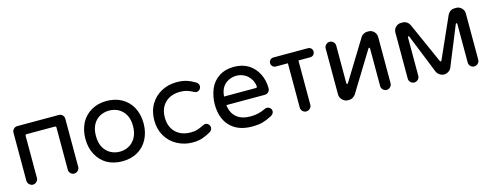

<svg xmlns="http://www.w3.org/2000/svg" viewBox="-23 -1077 4094 1599"><g transform="rotate(-15 2024.0 -278.0)"><path d="M121 -23Q104 -23 90 -37Q76 -51 76 -68V-483Q76 -502 89.5 -515Q103 -528 121 -528H479Q497 -528 510 -515Q523 -502 523 -483V-68Q523 -51 509.5 -37Q496 -23 478 -23Q459 -23 446 -36.5Q433 -50 433 -68V-431Q433 -443 421 -443H179Q167 -443 167 -431V-68Q167 -51 153.5 -37Q140 -23 121 -23Z M892 -18Q818 -18 760 -50Q704 -83 672.5 -142.5Q641 -202 641 -278Q641 -316 649 -350Q657 -384 672 -414Q704 -473 761 -505.5Q818 -538 892 -538Q965 -538 1023 -506Q1081 -473 1112 -414Q1143 -355 1143 -278Q1143 -240 1135 -206Q1127 -172 1112 -143Q1080 -82 1023 -50Q966 -18 892 -18ZM892 -101Q912 -101 931.5 -105.5Q951 -110 969 -120Q1007 -140 1029.5 -180.5Q1052 -221 1052 -279Q1052 -339 1029 -379Q1007 -416 971.5 -435.5Q936 -455 892 -455Q851 -455 815 -437Q777 -418 754.5 -378Q732 -338 732 -279Q732 -218 755 -178Q776 -141 812 -121Q848 -101 892 -101Z M1497 -18Q1428 -18 1367 -50Q1306 -82 1270.5 -141.5Q1235 -201 1235 -278Q1235 -357 1271 -417Q1306 -475 1365 -506.5Q1424 -538 1497 -538Q1546 -538 1583 -526Q1620 -514 1657 -491Q1676 -477 1676 -456Q1676 -441 1664.5 -428.5Q1653 -416 1638 -416Q1629 -416 1617 -422Q1583 -439 1560 -446Q1537 -453 1504 -453Q1422 -453 1374 -405.5Q1326 -358 1326 -278Q1326 -199 1374 -151Q1422 -103 1504 -103Q1537 -103 1560 -110Q1583 -117 1617 -134Q1629 -140 1638 -140Q1653 -140 1664.5 -127.5Q1676 -115 1676 -100Q1676 -79 1657 -65Q1620 -43 1583 -30.5Q1546 -18 1497 -18Z M2010 -18Q1890 -18 1823 -86.5Q1756 -155 1756 -278Q1756 -311 1762.5 -343Q1769 -375 1781 -406Q1807 -468 1861 -503Q1915 -538 1990 -538Q2062 -538 2116 -505Q2167 -472 2195.5 -415.5Q2224 -359 2224 -291Q2224 -272 2211 -259Q2198 -246 2178 -246H1848Q1856 -176 1900 -139.5Q1944 -103 2018 -103Q2056 -103 2087 -110.5Q2118 -118 2149 -133Q2156 -137 2167 -137Q2183 -137 2195 -126Q2207 -115 2207 -98Q2207 -76 2181 -61Q2140 -39 2103 -28.5Q2066 -18 2010 -18ZM1848 -320H2121Q2134 -320 2133 -333Q2128 -373 2109 -398Q2088 -430 2056.5 -445.5Q2025 -461 1990 -461Q1958 -461 1925 -446Q1854 -412 1848 -320Z M2478 -23Q2459 -23 2446 -36.5Q2433 -50 2433 -68V-450H2329Q2313 -450 2301.5 -461.5Q2290 -473 2290 -489Q2290 -506 2301.5 -517Q2313 -528 2329 -528H2626Q2643 -528 2654 -517Q2665 -506 2665 -489Q2665 -473 2654 -461.5Q2643 -450 2626 -450H2524V-68Q2524 -50 2510 -36.5Q2496 -23 2478 -23Z M2837 -23Q2810 -23 2789.5 -44Q2769 -65 2769 -92V-488Q2769 -506 2782.5 -519.5Q2796 -533 2814 -533Q2833 -533 2846.5 -519.5Q2860 -506 2860 -488V-166Q2860 -156 2866 -156Q2870 -156 2874 -162L3086 -507Q3094 -518 3108.5 -525.5Q3123 -533 3138 -533H3151Q3177 -533 3196.5 -513.5Q3216 -494 3216 -465V-68Q3216 -50 3202.5 -36.5Q3189 -23 3171 -23Q3152 -23 3139 -36.5Q3126 -50 3126 -68V-390Q3126 -400 3120 -400Q3117 -400 3112 -394L2902 -52Q2878 -23 2847 -23Z M3409 -23Q3391 -23 3377.5 -36.5Q3364 -50 3364 -68V-466Q3364 -492 3383 -511.5Q3402 -531 3429 -531H3444Q3463 -531 3479.5 -520Q3496 -509 3505 -489L3659 -143Q3662 -136 3667 -136Q3672 -136 3675 -143L3830 -491Q3839 -511 3855.5 -522Q3872 -533 3891 -533H3907Q3933 -533 3952.5 -513.5Q3972 -494 3972 -467V-68Q3972 -50 3958 -36.5Q3944 -23 3926 -23Q3907 -23 3894 -36.5Q3881 -50 3881 -68V-400Q3881 -409 3875 -409Q3870 -409 3868 -403L3730 -65Q3724 -48 3705.5 -35.5Q3687 -23 3667 -23Q3647 -23 3628.5 -35.5Q3610 -48 3603 -65L3468 -401Q3467 -407 3461 -407Q3455 -407 3455 -398V-68Q3455 -50 3441.5 -36.5Q3428 -23 3409 -23Z"/></g></svg>

Font: Huninn
Style: Regular
Weight: 400
Designer: justfont
Foundry: justfont
Version: Version 1.003